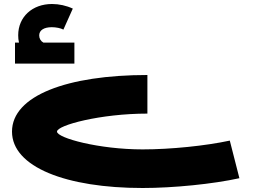

<svg xmlns="http://www.w3.org/2000/svg" viewBox="-20 -686 1267 960"><path d="M352 -473H197C184 -480 176 -493 176 -509C176 -535 200 -550 239 -550C261 -550 284 -545 297 -538L344 -643C312 -658 275 -666 240 -666C141 -666 71 -601 71 -510C71 -497 72 -485 75 -473H55V-368H352ZM1129 17C1008 43 834 61 693 61C475 61 265 4 265 -28C265 -60 483 -118 717 -118V-311C317 -311 40 -208 40 -28C40 149 311 254 693 254C847 254 1046 234 1177 205Z"/></svg>

Font: Montserrat-Arabic Black
Style: Regular
Weight: 900
Designer: Mohamed Gaber
Foundry: Kief Type Foundry
Version: Version 5.008;PS 005.008;hotconv 1.0.88;makeotf.lib2.5.64775